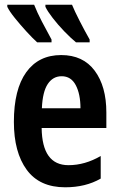

<svg xmlns="http://www.w3.org/2000/svg" viewBox="-20 -786 508 816"><path d="M240 -552Q333 -552 382.5 -485.5Q432 -419 432 -308V-242H157Q159 -84 271 -84Q341 -84 408 -123V-27Q344 10 257 10Q148 10 93.5 -64.5Q39 -139 39 -268Q39 -406 91.5 -479Q144 -552 240 -552ZM242 -462Q205 -462 183 -429Q161 -396 158 -326H322Q322 -386 302 -424Q282 -462 242 -462ZM286 -766Q297 -739 318.5 -697Q340 -655 361 -618V-606H303Q280 -625 253 -653Q226 -681 204 -709.5Q182 -738 173 -757V-766ZM125 -766Q138 -733 158 -694.5Q178 -656 199 -618V-606H138Q118 -624 92 -652.5Q66 -681 43 -709.5Q20 -738 11 -757V-766Z"/></svg>

Font: Avrile Sans Condensed SemiBold
Style: Regular
Weight: 600
Width: 3
Designer: Monotype Design Team
Foundry: Monotype Imaging Inc.
Version: Version 2.001;September 10, 2019;FontCreator 11.5.0.2425 64-